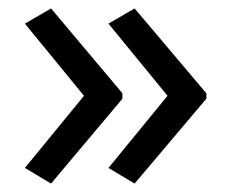

<svg xmlns="http://www.w3.org/2000/svg" viewBox="-20 -491 549 455"><path d="M469 -257 299 -56 237 -93 377 -264 237 -435 299 -471 469 -270ZM270 -257 101 -56 39 -93 179 -264 39 -435 101 -471 270 -270Z"/></svg>

Font: Noto Sans Yi
Style: Regular
Weight: 400
Designer: Monotype Design Team
Foundry: Monotype Imaging Inc.
Version: Version 2.002; ttfautohint (v1.8.4.7-5d5b)